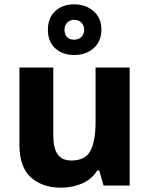

<svg xmlns="http://www.w3.org/2000/svg" viewBox="-20 -860 693 890"><path d="M581 -547V0H460L440 -70H431Q405 -28 359.5 -9Q314 10 263 10Q177 10 123.5 -37.5Q70 -85 70 -190V-547H227V-231Q227 -174 247 -145Q267 -116 311 -116Q376 -116 399.5 -161.5Q423 -207 423 -293V-547ZM324 -605Q270 -605 236 -636Q202 -667 202 -722Q202 -777 236 -808.5Q270 -840 324 -840Q377 -840 413.5 -808.5Q450 -777 450 -723Q450 -668 414 -636.5Q378 -605 324 -605ZM324 -676Q344 -676 357 -688.5Q370 -701 370 -722Q370 -743 357 -755.5Q344 -768 324 -768Q305 -768 292 -755.5Q279 -743 279 -722Q279 -701 290.5 -688.5Q302 -676 324 -676Z"/></svg>

Font: Noto Sans Oriya
Style: Bold
Weight: 700
Designer: Amélie Bonet and Sol Matas
Foundry: Google LLC
Version: Version 2.006; ttfautohint (v1.8.4.7-5d5b)